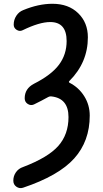

<svg xmlns="http://www.w3.org/2000/svg" viewBox="-20 -760 540 1006"><path d="M100.6 115.2Q231.4 65.4 285.2 4.9Q338.9 -55.7 338.9 -146.5Q338.9 -245.1 249 -254.9Q240.2 -255.9 233.4 -252Q198.2 -232.4 158.2 -212.9Q141.6 -205.1 125.5 -215.3Q109.4 -225.6 109.4 -245.1Q109.4 -295.9 158.2 -321.3Q249 -367.2 289.1 -420.9Q329.1 -474.6 329.1 -544.9Q329.1 -644.5 243.2 -644.5Q186.5 -644.5 98.6 -601.6Q83 -593.8 67.4 -603.5Q51.8 -613.3 51.8 -630.9Q51.8 -656.2 65.4 -677.2Q79.1 -698.2 101.6 -707Q181.6 -740.2 254.9 -740.2Q338.9 -740.2 389.6 -690.9Q440.4 -641.6 440.4 -564.5Q440.4 -432.6 343.8 -335.9Q337.9 -330.1 344.7 -326.2Q392.6 -301.8 421.4 -255.9Q450.2 -210 450.2 -154.3Q450.2 -20.5 368.7 70.3Q287.1 161.1 100.6 223.6Q82 229.5 65.9 218.3Q49.8 207 49.8 186.5Q49.8 162.1 63.5 142.6Q77.1 123 100.6 115.2Z"/></svg>

Font: Rounded Mgen+ 2m medium
Style: Regular
Weight: 500
Designer: [Source Han Sans]
Ryoko NISHIZUKA  (kana & ideographs); Paul D. Hunt (Latin, Greek & Cyrillic); Wenlong ZHANG  (bopomofo
Version: Version 1.059.20150602